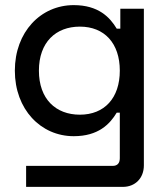

<svg xmlns="http://www.w3.org/2000/svg" viewBox="-20 -530 652 750"><path d="M450 -496V-418H436C409 -463 364 -510 268 -510C139 -510 38 -405 38 -254C38 -103 139 2 268 2C364 2 409 -45 436 -90H448V88C448 108 438 118 420 118H82V200H460C508 200 542 166 542 116V-496ZM292 -82C198 -82 132 -143 132 -254C132 -365 198 -426 292 -426C388 -426 448 -361 448 -254C448 -147 388 -82 292 -82Z"/></svg>

Font: Space Text Medium
Style: Regular
Weight: 500
Designer: Florian Karsten (Space Text), Colophon Foundry (Space Mono)
Foundry: Florian Karsten
Version: Version 1.003;PS 001.003;hotconv 1.0.88;makeotf.lib2.5.64775